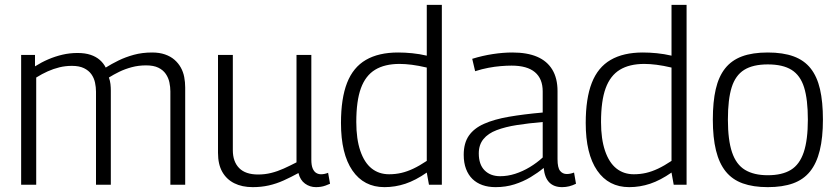

<svg xmlns="http://www.w3.org/2000/svg" viewBox="-20 -760 3447 790"><path d="M67 0V-534H124V-487Q151 -504 179 -516Q207 -528 237 -535Q267 -542 299 -542Q330 -542 352.5 -534.5Q375 -527 390.5 -513.5Q406 -500 415 -482Q439 -497 467.5 -511Q496 -525 530.5 -534.5Q565 -544 606 -544Q636 -544 659 -536Q682 -528 698 -514Q714 -500 724 -482Q734 -464 738 -443Q742 -422 742 -400V0H681V-384Q681 -402 677 -421Q673 -440 662 -456Q651 -472 631.5 -481.5Q612 -491 581 -491Q550 -491 522 -483.5Q494 -476 470.5 -464.5Q447 -453 428 -441Q433 -428 434.5 -414Q436 -400 436 -387V0H375V-383Q375 -401 371 -420Q367 -439 356 -454.5Q345 -470 325.5 -479.5Q306 -489 276 -489Q249 -489 224.5 -483Q200 -477 176.5 -466.5Q153 -456 129 -441V0Z M1020 10Q976 10 944 -6Q912 -22 894.5 -53Q877 -84 877 -131V-534H938V-142Q938 -95 964 -68.5Q990 -42 1042 -42Q1070 -42 1096 -48.5Q1122 -55 1147.5 -66.5Q1173 -78 1200 -92V-534H1261V-103Q1261 -80 1266.5 -67Q1272 -54 1281 -48.5Q1290 -43 1301 -43Q1315 -43 1330 -49L1338 -4Q1329 0 1319.5 3.5Q1310 7 1300 8.5Q1290 10 1280 10Q1255 10 1235 -4.5Q1215 -19 1208 -48Q1177 -31 1147 -17.5Q1117 -4 1086 3Q1055 10 1020 10Z M1745 0 1736 -50Q1690 -18 1648 -4Q1606 10 1562 10Q1477 10 1430 -58.5Q1383 -127 1383 -254Q1383 -355 1408 -419Q1433 -483 1485.5 -513.5Q1538 -544 1618 -544Q1646 -544 1676 -541Q1706 -538 1736 -531V-740H1798V0ZM1736 -98V-482Q1702 -490 1674.5 -493.5Q1647 -497 1624 -497Q1563 -497 1523.5 -473Q1484 -449 1465 -397Q1446 -345 1446 -258Q1446 -188 1462.5 -139.5Q1479 -91 1509 -67Q1539 -43 1581 -43Q1607 -43 1631 -48.5Q1655 -54 1680.5 -66Q1706 -78 1736 -98Z M1888 -123Q1888 -171 1909 -201.5Q1930 -232 1971.5 -250.5Q2013 -269 2073.5 -279.5Q2134 -290 2213 -297V-384Q2213 -436 2181 -463Q2149 -490 2085 -490Q2065 -490 2040.5 -488Q2016 -486 1989.5 -481Q1963 -476 1935 -467L1923 -518Q1965 -531 2007.5 -537.5Q2050 -544 2088 -544Q2149 -544 2190 -526.5Q2231 -509 2252.5 -473.5Q2274 -438 2274 -385V-105Q2274 -70 2284.5 -57Q2295 -44 2312 -44Q2319 -44 2326.5 -45.5Q2334 -47 2342 -50L2350 -4Q2336 3 2322 6.5Q2308 10 2293 10Q2259 10 2240 -9.5Q2221 -29 2217 -69Q2193 -49 2163 -31Q2133 -13 2097 -1.5Q2061 10 2019 10Q1989 10 1965 1.5Q1941 -7 1924 -23.5Q1907 -40 1897.5 -65Q1888 -90 1888 -123ZM1950 -129Q1950 -83 1974 -59Q1998 -35 2038 -35Q2069 -35 2100 -45Q2131 -55 2160 -72.5Q2189 -90 2213 -112V-258Q2155 -253 2107 -245.5Q2059 -238 2023.5 -224.5Q1988 -211 1969 -187.5Q1950 -164 1950 -129Z M2752 0 2743 -50Q2697 -18 2655 -4Q2613 10 2569 10Q2484 10 2437 -58.5Q2390 -127 2390 -254Q2390 -355 2415 -419Q2440 -483 2492.5 -513.5Q2545 -544 2625 -544Q2653 -544 2683 -541Q2713 -538 2743 -531V-740H2805V0ZM2743 -98V-482Q2709 -490 2681.5 -493.5Q2654 -497 2631 -497Q2570 -497 2530.5 -473Q2491 -449 2472 -397Q2453 -345 2453 -258Q2453 -188 2469.5 -139.5Q2486 -91 2516 -67Q2546 -43 2588 -43Q2614 -43 2638 -48.5Q2662 -54 2687.5 -66Q2713 -78 2743 -98Z M2913 -268Q2913 -341 2925 -393Q2937 -445 2963.5 -478.5Q2990 -512 3033 -528Q3076 -544 3139 -544Q3202 -544 3245.5 -528Q3289 -512 3315.5 -478.5Q3342 -445 3354 -393Q3366 -341 3366 -268Q3366 -194 3353 -141Q3340 -88 3313 -54.5Q3286 -21 3243 -5.5Q3200 10 3139 10Q3079 10 3036 -5.5Q2993 -21 2966 -54.5Q2939 -88 2926 -141Q2913 -194 2913 -268ZM2975 -268Q2975 -184 2992 -133.5Q3009 -83 3045.5 -61Q3082 -39 3139 -39Q3198 -39 3234 -61Q3270 -83 3287 -133.5Q3304 -184 3304 -268Q3304 -351 3288.5 -400.5Q3273 -450 3237 -472.5Q3201 -495 3139 -495Q3078 -495 3042 -472.5Q3006 -450 2990.5 -400.5Q2975 -351 2975 -268Z"/></svg>

Font: Georama ExtraCondensed Thin Light
Style: Regular
Weight: 300
Version: Version 1.001